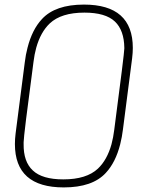

<svg xmlns="http://www.w3.org/2000/svg" viewBox="-20 -808 640 837"><path d="M100 -600Q120 -679 163 -725Q221 -788 346 -788Q559 -788 559 -599Q559 -578 556 -554L516 -244Q512 -211 504 -179Q484 -100 441 -54Q383 9 258 9Q45 9 45 -180Q45 -202 48 -226L88 -536Q92 -570 100 -600ZM522 -599Q521 -676 481 -714Q440 -753 348 -753Q247 -753 197 -706Q157 -668 138 -600Q130 -571 126 -538Q83 -215 83 -188V-180Q82 -103 123 -65Q164 -26 256 -26Q357 -26 407 -73Q447 -111 466 -179Q474 -209 478 -242Q522 -577 522 -597Z"/></svg>

Font: Tanohe Sans ExtraLight
Style: Italic
Weight: 200
Designer: Village Type and Design LLC & Cristiano Sobral
Foundry: Cooper Hewitt Smithsonian Design Museum
Version: Version 1.00;September 29, 2021;FontCreator 13.0.0.2655 64-b